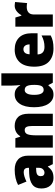

<svg xmlns="http://www.w3.org/2000/svg" viewBox="993 -1844 810 2836"><g transform="rotate(-90 1398.0 -426.0)"><path d="M310 -614Q407 -614 462 -563Q517 -512 517 -414V-51H391L357 -124H354Q322 -81 285.5 -61Q249 -41 186 -41Q115 -41 73.5 -89.5Q32 -138 32 -220Q32 -309 88.5 -352Q145 -395 252 -400L337 -403V-413Q337 -449 320.5 -465Q304 -481 275 -481Q245 -481 209 -470Q173 -459 134 -440L84 -564Q129 -588 185.5 -601Q242 -614 310 -614ZM299 -296Q253 -294 233.5 -277.5Q214 -261 214 -230Q214 -201 227.5 -187.5Q241 -174 263 -174Q294 -174 315.5 -196Q337 -218 337 -253V-298Z M957 -614Q1038 -614 1087 -564Q1136 -514 1136 -411V-51H955V-355Q955 -410 942 -438Q929 -466 895 -466Q849 -466 833 -425Q817 -384 817 -297V-51H636V-604H774L797 -533H805Q828 -572 866 -593Q904 -614 957 -614Z M1417 -41Q1334 -41 1283 -115.5Q1232 -190 1232 -328Q1232 -466 1283.5 -540Q1335 -614 1420 -614Q1469 -614 1501 -592.5Q1533 -571 1555 -533H1560Q1557 -560 1554.5 -593Q1552 -626 1552 -654V-811H1733V-51H1594L1560 -115H1552Q1530 -82 1499 -61.5Q1468 -41 1417 -41ZM1486 -186Q1527 -186 1544 -216.5Q1561 -247 1562 -312V-333Q1562 -399 1545.5 -432.5Q1529 -466 1485 -466Q1453 -466 1434 -431.5Q1415 -397 1415 -327Q1415 -254 1434.5 -220Q1454 -186 1486 -186Z M2083 -614Q2195 -614 2260 -550Q2325 -486 2325 -361V-276H2012Q2013 -228 2040.5 -201Q2068 -174 2123 -174Q2170 -174 2209.5 -184.5Q2249 -195 2292 -217V-82Q2253 -61 2208 -51Q2163 -41 2100 -41Q1976 -41 1903.5 -110.5Q1831 -180 1831 -324Q1831 -470 1899 -542Q1967 -614 2083 -614ZM2089 -485Q2058 -485 2037.5 -464Q2017 -443 2014 -394H2160Q2160 -436 2141 -460.5Q2122 -485 2089 -485Z M2732 -614Q2746 -614 2760.5 -612Q2775 -610 2786 -608L2770 -430Q2760 -433 2746.5 -434.5Q2733 -436 2711 -436Q2684 -436 2659 -427Q2634 -418 2618 -394Q2602 -370 2602 -325V-51H2422V-604H2557L2584 -516H2593Q2612 -554 2649.5 -584Q2687 -614 2732 -614Z"/></g></svg>

Font: Noto Sans Tamil UI SemiCondensed Black
Style: Regular
Weight: 900
Width: 4
Designer: Jelle Bosma - Monotype Design Team
Foundry: Monotype Imaging Inc.
Version: Version 2.004; ttfautohint (v1.8.4.7-5d5b)